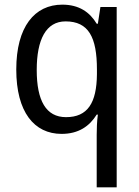

<svg xmlns="http://www.w3.org/2000/svg" viewBox="-20 -566 599 826"><path d="M396 14V240H482V-536H412L401 -464H396C366 -514 320 -546 248 -546C129 -546 50 -451 50 -267C50 -84 127 10 245 10C318 10 365 -23 396 -73H401C397 -44 396 -10 396 14ZM264 -62C178 -62 138 -133 138 -265C138 -396 178 -474 262 -474C361 -474 397 -406 397 -267V-247C396 -123 357 -62 264 -62Z"/></svg>

Font: Noto Sans Devanagari UI SemiCondensed
Style: Regular
Weight: 400
Width: 4
Designer: Jelle Bosma - Monotype Design Team
Foundry: Monotype Imaging Inc.
Version: Version 2.004